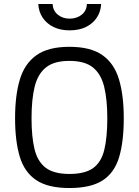

<svg xmlns="http://www.w3.org/2000/svg" viewBox="-20 -938 700 968"><path d="M330 10Q222 10 162.5 -30Q103 -70 79.5 -148.5Q56 -227 56 -342Q56 -457 80 -537Q104 -617 163.5 -659.5Q223 -702 330 -702Q437 -702 496.5 -660Q556 -618 580 -537.5Q604 -457 604 -342Q604 -224 580.5 -145.5Q557 -67 497.5 -28.5Q438 10 330 10ZM330 -61Q409 -61 450 -91Q491 -121 506 -183.5Q521 -246 521 -342Q521 -435 505.5 -499.5Q490 -564 449 -597.5Q408 -631 330 -631Q252 -631 211 -597.5Q170 -564 154.5 -500Q139 -436 139 -342Q139 -249 154 -186.5Q169 -124 210 -92.5Q251 -61 330 -61ZM331 -785Q284 -785 249.5 -802Q215 -819 195 -849Q175 -879 173 -918H245Q247 -884 271.5 -864Q296 -844 331 -844Q367 -844 392 -864Q417 -884 418 -918H490Q488 -879 468 -849Q448 -819 413.5 -802Q379 -785 331 -785Z"/></svg>

Font: Cairo
Style: Regular
Weight: 400
Designer: Mohamed Gaber, Accademia di Belle Arti di Urbino
Foundry: Kief Type Foundry, Accademia di Belle Arti di Urbino
Version: Version 3.120